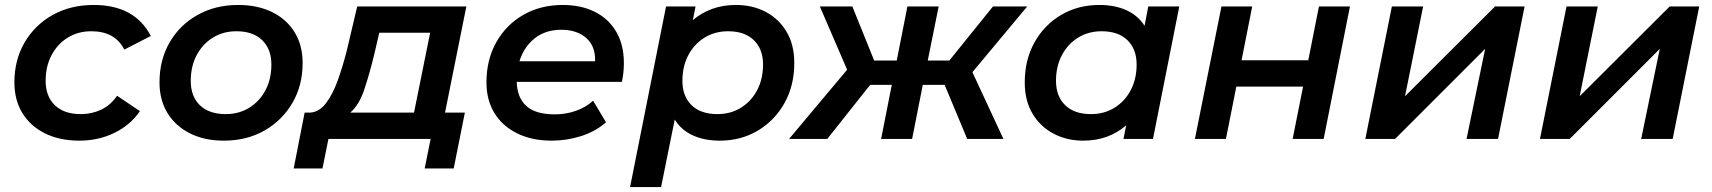

<svg xmlns="http://www.w3.org/2000/svg" viewBox="-20 -560 6901 774"><path d="M300 7Q220 7 161 -22.5Q102 -52 70 -104.5Q38 -157 38 -228Q38 -318 79 -388.5Q120 -459 192 -499.5Q264 -540 358 -540Q523 -540 588 -415L481 -360Q444 -434 348 -434Q295 -434 253.5 -408.5Q212 -383 188 -338Q164 -293 164 -234Q164 -172 201 -136Q238 -100 306 -100Q350 -100 388 -118Q426 -136 452 -174L544 -112Q506 -56 441.5 -24.5Q377 7 300 7Z M882 7Q804 7 745.5 -22.5Q687 -52 655 -104.5Q623 -157 623 -228Q623 -318 663.5 -388.5Q704 -459 776 -499.5Q848 -540 940 -540Q1019 -540 1077.5 -511Q1136 -482 1168 -429.5Q1200 -377 1200 -306Q1200 -216 1159 -145.5Q1118 -75 1046.5 -34Q975 7 882 7ZM890 -100Q943 -100 984.5 -125.5Q1026 -151 1050 -196Q1074 -241 1074 -300Q1074 -362 1037 -398Q1000 -434 933 -434Q880 -434 838.5 -408.5Q797 -383 773 -338Q749 -293 749 -234Q749 -171 786 -135.5Q823 -100 890 -100Z M1164 119 1208 -106H1230Q1267 -108 1294.5 -144.5Q1322 -181 1342 -237Q1362 -293 1378 -356L1420 -534H1860L1774 -106H1854L1809 119H1692L1716 0H1304L1280 119ZM1649 -106 1714 -428H1509L1488 -338Q1470 -264 1449 -200.5Q1428 -137 1392 -106Z M2204 7Q2124 7 2064.5 -22.5Q2005 -52 1973 -104.5Q1941 -157 1941 -228Q1941 -319 1980.5 -389.5Q2020 -460 2089.5 -500Q2159 -540 2249 -540Q2323 -540 2378.5 -512Q2434 -484 2464.5 -431.5Q2495 -379 2495 -306Q2495 -286 2493 -267Q2491 -248 2487 -230H2063Q2065 -166 2102 -132.5Q2139 -99 2217 -99Q2262 -99 2302.5 -113.5Q2343 -128 2371 -154L2423 -67Q2381 -30 2323 -11.5Q2265 7 2204 7ZM2074 -313H2379Q2381 -374 2343 -407Q2305 -440 2243 -440Q2179 -440 2135.5 -405.5Q2092 -371 2074 -313Z M2882 7Q2819 7 2772.5 -14.5Q2726 -36 2700 -78L2645 194H2520L2665 -534H2784L2773 -479Q2807 -508 2850.5 -524Q2894 -540 2947 -540Q3013 -540 3066 -512.5Q3119 -485 3150.5 -432.5Q3182 -380 3182 -306Q3182 -215 3142.5 -144.5Q3103 -74 3035 -33.5Q2967 7 2882 7ZM2872 -100Q2925 -100 2966.5 -125.5Q3008 -151 3032 -196Q3056 -241 3056 -300Q3056 -362 3019 -398Q2982 -434 2915 -434Q2862 -434 2820.5 -408.5Q2779 -383 2755 -338Q2731 -293 2731 -234Q2731 -172 2768 -136Q2805 -100 2872 -100Z M3879 0 3788 -218H3700L3657 0H3532L3575 -218H3488L3315 0H3161L3395 -279L3285 -534H3416L3504 -316H3595L3638 -534H3764L3720 -316H3807L3983 -534H4121L3900 -269L4025 0Z M4346 7Q4281 7 4227.5 -21Q4174 -49 4142.5 -101.5Q4111 -154 4111 -228Q4111 -319 4150.5 -389.5Q4190 -460 4258 -500Q4326 -540 4412 -540Q4474 -540 4520.5 -519Q4567 -498 4594 -456L4609 -534H4734L4628 0H4509L4520 -55Q4486 -25 4442.5 -9Q4399 7 4346 7ZM4378 -100Q4431 -100 4472.5 -125.5Q4514 -151 4538 -196Q4562 -241 4562 -300Q4562 -362 4525 -398Q4488 -434 4421 -434Q4368 -434 4326.5 -408.5Q4285 -383 4261 -338Q4237 -293 4237 -234Q4237 -172 4274 -136Q4311 -100 4378 -100Z M4797 0 4904 -534H5028L4985 -317H5254L5297 -534H5422L5316 0H5191L5233 -211H4964L4922 0Z M5484 0 5591 -534H5717L5644 -172L6007 -534H6126L6019 0H5892L5967 -363L5604 0Z M6188 0 6295 -534H6421L6348 -172L6711 -534H6830L6723 0H6596L6671 -363L6308 0Z"/></svg>

Font: Montserrat SemiBold
Style: Italic
Weight: 600
Italic angle: -11.3°
Designer: Julieta Ulanovsky
Foundry: Julieta Ulanovsky
Version: Version 9.000; ttfautohint (v1.8.4.7-5d5b)